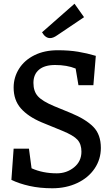

<svg xmlns="http://www.w3.org/2000/svg" viewBox="-20 -998 601 1028"><path d="M41 -35 53 -202H135L149 -97Q209 -70 284 -70Q337 -70 376.5 -102Q416 -134 416 -186Q416 -226 395 -249.5Q374 -273 313 -298L203 -343Q130 -374 91.5 -418Q53 -462 53 -529Q53 -584 82 -630Q111 -676 164.5 -702.5Q218 -729 289 -729Q350 -729 398 -721Q446 -713 493 -699L480 -542H400L385 -631Q338 -650 275 -650Q219 -650 189 -625Q159 -600 159 -554Q159 -509 183 -482.5Q207 -456 269 -430L359 -393Q439 -360 479.5 -319Q520 -278 520 -206Q520 -145 486.5 -95.5Q453 -46 393.5 -18Q334 10 260 10Q193 10 137.5 -2.5Q82 -15 41 -35ZM205 -825 379 -978 430 -906 286 -809Q265 -794 248 -794Q223 -794 205 -825Z"/></svg>

Font: Enriqueta Medium
Style: Regular
Weight: 500
Designer: Viviana Monsalve, Gustavo Ibarra
Foundry: 72Puntos
Version: Version 2.000